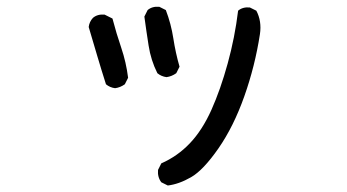

<svg xmlns="http://www.w3.org/2000/svg" viewBox="-20 -496 1040 576"><path d="M483.4 60.5 463.9 50.8Q452.1 35.2 454.1 13.7L463.9 -5.9Q512.7 -27.3 549.8 -66.4Q586.9 -105.5 614.3 -166.5Q641.6 -227.5 663.1 -305.7Q684.6 -383.8 694.3 -463.9Q708 -475.6 729.5 -473.6L749 -463.9Q765.6 -432.6 759.8 -393.6Q745.1 -297.9 712.9 -207Q680.7 -116.2 635.3 -50.8Q589.8 14.6 553.2 35.6Q516.6 56.6 483.4 60.5ZM325.2 -231.4Q309.6 -233.4 297.9 -243.2Q284.2 -286.1 271.5 -329.1Q258.8 -372.1 246.1 -415Q248 -430.7 258.8 -442.4Q272.5 -454.1 293.9 -452.1L317.4 -440.4Q329.1 -395.5 343.8 -352.5Q358.4 -309.6 364.3 -262.7L354.5 -243.2Q340.8 -233.4 325.2 -231.4ZM479.5 -264.6Q463.9 -266.6 452.1 -276.4Q432.6 -315.4 425.8 -359.4Q418.9 -403.3 413.1 -446.3L422.9 -465.8Q436.5 -477.5 458 -475.6L477.5 -465.8Q493.2 -424.8 500 -380.9Q506.8 -336.9 518.6 -295.9L508.8 -276.4Q495.1 -266.6 479.5 -264.6Z"/></svg>

Font: NaikaiFont
Style: Regular-Lite
Weight: 400
Version: Version 1.67